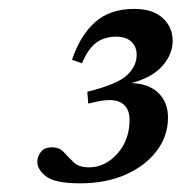

<svg xmlns="http://www.w3.org/2000/svg" viewBox="-20 -700 408 432"><path d="M178.5 -467 176.5 -493.5Q244.5 -510.5 266 -531Q287.5 -551.5 287.5 -576.5Q287.5 -595.5 275.2 -606.5Q263 -617.5 241.5 -617.5Q214.5 -617.5 196 -603.5Q177.5 -589.5 164.5 -557.5L142 -565.5Q160.5 -620.5 194 -650.2Q227.5 -680 282.5 -680Q323.5 -680 346 -659.5Q368.5 -639 368.5 -608Q368.5 -578 345.5 -551.8Q322.5 -525.5 275.5 -513Q314.5 -512 336.2 -491Q358 -470 358 -435.5Q358 -394.5 333 -361Q308 -327.5 263.5 -307.5Q219 -287.5 160 -287.5Q104.5 -287.5 84.2 -302.8Q64 -318 64 -336Q64 -348 72 -358.2Q80 -368.5 97 -368.5Q114 -368.5 124 -357.2Q134 -346 145.8 -334.8Q157.5 -323.5 180 -323.5Q216.5 -323.5 244 -354.2Q271.5 -385 271.5 -430.5Q271.5 -457 253.8 -468.2Q236 -479.5 198.5 -471.5Z"/></svg>

Font: Newsreader Text SemiBold
Style: Italic
Weight: 600
Italic angle: -17°
Designer: Hugues Gentile
Foundry: Production Type
Version: Version 1.001